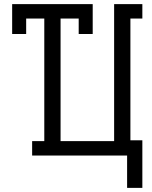

<svg xmlns="http://www.w3.org/2000/svg" viewBox="-20 -755 740 932"><path d="M597 157V0H136V-70H195V-665H107V-590H39V-735H430V-590H362V-665H274V-70H534V-735H671V-665H613V-74H671V157Z"/></svg>

Font: Iosevka Etoile
Style: Regular
Weight: 400
Designer: Belleve Invis
Foundry: Belleve Invis
Version: Version 33.2.4